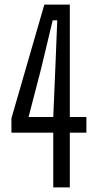

<svg xmlns="http://www.w3.org/2000/svg" viewBox="-20 -820 442 840"><path d="M213 0V-239.5H30V-302.5L174 -800H285.5V-308H358V-239.5H285.5V0ZM105 -308H213L222 -520L230.5 -731H210.5L160 -520Z"/></svg>

Font: Big Shoulders Display Thin Medium
Style: Regular
Weight: 500
Version: Version 2.002